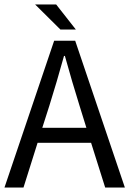

<svg xmlns="http://www.w3.org/2000/svg" viewBox="-20 -838 578 858"><path d="M0 0 222 -656H316L538 0H450L387 -200H148L85 0ZM137 -818H231L319 -706H250ZM169 -267H366L335 -367Q303 -469 270 -588H266Q233 -469 201 -367Z"/></svg>

Font: RibengUni
Style: Regular
Weight: 400
Designer: (1) Dr. Andrew Glass (Program Manager at Microsoft Corporation)
(2) Bivuti Chakma (Suz Moriz)
(3) Paul D. Hunt (Adobe Co
Foundry: Bivuti Chakma and Jyoti Chakma
Version: Version 1.2020